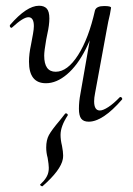

<svg xmlns="http://www.w3.org/2000/svg" viewBox="-20 -415 462 669"><path d="M127 234Q124 234 121 231Q118 228 121 227Q146 204 149 182Q150 178 150 169Q150 159 146 135Q141 117 141 99Q141 73 150.5 55.5Q160 38 188 5L207 -19Q208 -20 210 -20Q213 -20 215 -17.5Q217 -15 216 -13Q191 25 191 55Q191 73 196 93Q197 97 199 112Q201 127 199 139Q192 178 128 234ZM81 -200Q81 -227 88 -259L95 -297Q98 -314 98 -324Q98 -355 79 -355Q61 -355 23 -320Q21 -318 20 -318Q17 -318 15 -321.5Q13 -325 15 -328Q73 -395 116 -395Q134 -395 143 -385Q152 -375 152 -351Q152 -328 145 -297L141 -277Q134 -237 134 -221Q134 -165 174 -165Q215 -165 252 -223Q289 -281 311 -379L325 -378Q308 -302 279 -244.5Q250 -187 213.5 -156Q177 -125 140 -125Q81 -125 81 -200ZM255 -36Q255 -61 260 -87L311 -379Q316 -394 343 -394Q367 -394 367 -388L363 -365Q357 -341 352 -312L311 -89Q308 -74 308 -62Q308 -30 328 -30Q339 -30 357.5 -42Q376 -54 397 -76Q398 -77 400 -77Q403 -77 405 -73.5Q407 -70 405 -68Q338 9 289 9Q271 9 263 -1.5Q255 -12 255 -36Z"/></svg>

Font: Cormorant Infant
Style: Italic
Weight: 400
Italic angle: -10°
Designer: Christian Thalmann (Catharsis Fonts)
Foundry: Catharsis Fonts
Version: Version 4.000